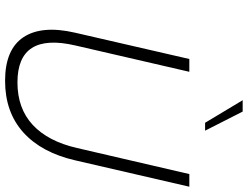

<svg xmlns="http://www.w3.org/2000/svg" viewBox="-126 -806 938 726"><g transform="rotate(90 343.0 -443.0)"><path d="M444.3 -749.5 358.9 -891.6H401.9L474.1 -749.5ZM285.6 6.8Q167 6.8 120.8 -62.5Q74.7 -131.8 103.5 -257.3L203.1 -689.9H251.5L151.9 -258.8Q101.1 -40 291.5 -40Q390.1 -40 452.4 -97.9Q514.6 -155.8 539.6 -265.1L638.2 -689.9H686L586.4 -258.8Q557.1 -130.9 480.5 -62Q403.8 6.8 285.6 6.8Z"/></g></svg>

Font: HK Grotesk Light Legacy Italic
Style: Regular
Weight: 300
Italic angle: -13°
Designer: Alfredo Marco Pradil
Foundry: Hanken Design Co.
Version: Version 2.022;PS 002.022;hotconv 1.0.88;makeotf.lib2.5.64775